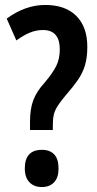

<svg xmlns="http://www.w3.org/2000/svg" viewBox="-20 -744 390 774"><path d="M101 -254Q101 -304 114 -339.5Q127 -375 160 -411Q193 -450 207 -478.5Q221 -507 221 -545Q221 -623 153 -623Q126 -623 100.5 -612.5Q75 -602 46 -581L7 -669Q82 -724 162 -724Q244 -724 288 -679.5Q332 -635 332 -555Q332 -512 322.5 -480.5Q313 -449 293.5 -421Q274 -393 245 -360Q224 -335 212.5 -317Q201 -299 197 -282Q193 -265 193 -242V-220H101ZM80 -65Q80 -140 149 -140Q181 -140 198.5 -121.5Q216 -103 216 -65Q216 -28 198 -9Q180 10 149 10Q117 10 98.5 -9.5Q80 -29 80 -65Z"/></svg>

Font: Noto Sans Lao ExtraCondensed SemiBold
Style: Regular
Weight: 600
Width: 2
Designer: Monotype Design Team
Foundry: Monotype Imaging Inc.
Version: Version 2.003; ttfautohint (v1.8.4.7-5d5b)